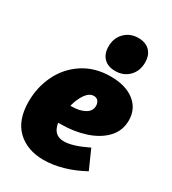

<svg xmlns="http://www.w3.org/2000/svg" viewBox="-198 -914 926 1033"><g transform="rotate(30 265.0 -397.0)"><path d="M222 -198H207Q217 -126 283 -126Q336 -126 428 -171L480 -54Q418 -20 356 -2.5Q294 15 238 15Q136 15 74 -44Q12 -103 12 -218Q12 -307 49.5 -384Q87 -461 159 -508Q231 -555 329 -555Q422 -555 476 -512.5Q530 -470 530 -398Q530 -334 487.5 -289Q445 -244 374.5 -221Q304 -198 222 -198ZM218 -310H229Q274 -310 306 -327.5Q338 -345 338 -378Q338 -396 328.5 -407.5Q319 -419 302 -419Q274 -419 252 -388Q230 -357 218 -310ZM236 -689Q236 -742 269.5 -775.5Q303 -809 354 -809Q398 -809 424 -783.5Q450 -758 450 -712Q450 -659 417 -625.5Q384 -592 332 -592Q287 -592 261.5 -618Q236 -644 236 -689Z"/></g></svg>

Font: Bitter Pro Black
Style: Italic
Weight: 900
Italic angle: -9°
Designer: Sol Matas, and Bitter project Authors
Foundry: Sol Matas
Version: Version 1.010